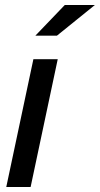

<svg xmlns="http://www.w3.org/2000/svg" viewBox="-20 -745 398 765"><path d="M210 -509 102 0H5L113 -509ZM238 -725H358L207 -603H121Z"/></svg>

Font: Red Hat Display Medium
Style: Italic
Weight: 500
Italic angle: -12°
Designer: Pentagram / MCKL
Foundry: Pentagram / MCKL
Version: Version 1.003; Red Hat Display Medium Italic